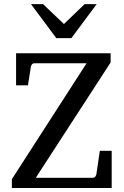

<svg xmlns="http://www.w3.org/2000/svg" viewBox="-20 -936 615 956"><path d="M536.1 0H39.1V-43.9L411.1 -621.1H150.9Q138.2 -621.1 133.8 -604L119.1 -511.2H60.1V-670.9H530.8V-625L158.2 -50.8H442.9Q449.7 -50.8 454.1 -56.2Q458.5 -61.5 460 -68.8L477.1 -185.1H536.1ZM461.4 -915.5 335.4 -746.1H260.3L134.3 -915.5H194.3L298.3 -816.4L401.4 -915.5Z"/></svg>

Font: Eeyek
Style: Regular
Weight: 400
Designer: Pravabati Chingangbam and Tabish
Foundry: SIL International
Version: Version 2.000